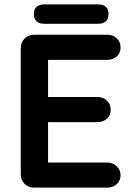

<svg xmlns="http://www.w3.org/2000/svg" viewBox="-20 -859 612 879"><path d="M136 -700H471Q497 -700 514.5 -683.5Q532 -667 532 -641Q532 -616 514.5 -600.5Q497 -585 471 -585H191L200 -602V-407L192 -415H426Q452 -415 469.5 -398.5Q487 -382 487 -356Q487 -331 469.5 -315.5Q452 -300 426 -300H195L200 -308V-106L192 -115H471Q497 -115 514.5 -97.5Q532 -80 532 -57Q532 -32 514.5 -16Q497 0 471 0H136Q110 0 92.5 -17.5Q75 -35 75 -61V-639Q75 -665 92.5 -682.5Q110 -700 136 -700ZM427 -750H185Q135 -750 135 -795Q135 -839 185 -839H427Q477 -839 477 -795Q477 -750 427 -750Z"/></svg>

Font: Quicksand Variable Light
Style: Regular
Weight: 300
Designer: Andrew Paglinawan
Foundry: Andrew Paglinawan
Version: Version 3.004